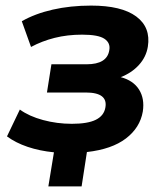

<svg xmlns="http://www.w3.org/2000/svg" viewBox="-20 -537 583 687"><path d="M153 130 173 8Q122 3 79 -11.5Q36 -26 5 -49L51 -145Q84 -121 134 -107.5Q184 -94 237 -94Q294 -94 323 -108.5Q352 -123 357 -152Q367 -206 287 -206H148L164 -307H290Q363 -307 371 -357Q376 -383 354 -398Q332 -413 274 -413Q221 -413 175.5 -401.5Q130 -390 91 -369L58 -461Q105 -488 168.5 -502.5Q232 -517 306 -517Q415 -517 467.5 -478Q520 -439 509 -370Q503 -333 477 -304.5Q451 -276 412 -261Q457 -249 477.5 -216.5Q498 -184 491 -138Q481 -80 430.5 -41.5Q380 -3 291 7L272 130Z"/></svg>

Font: Mulish ExtraBold
Style: Italic
Weight: 800
Italic angle: -9°
Designer: Vernon Adams
Foundry: Vernon Adams
Version: Version 3.603; ttfautohint (v1.8.3)